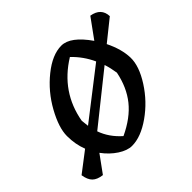

<svg xmlns="http://www.w3.org/2000/svg" viewBox="-141 -722 884 884"><g transform="rotate(-45 301.0 -280.0)"><path d="M256 0Q226 0 190.5 -23Q155 -46 127 -84L66 0Q33 -4 17 -20Q1 -36 -4 -69L94 -144Q76 -190 76 -244Q76 -298 118 -374Q160 -450 226.5 -503.5Q293 -557 352 -557Q411 -557 475 -465L544 -560Q604 -550 606 -495L505 -414Q537 -349 538.5 -293Q540 -237 494.5 -166Q449 -95 381.5 -47.5Q314 0 256 0ZM178 -209 414 -392Q388 -449 343 -492Q202 -405 174 -246Q176 -222 178 -209ZM430 -353 190 -161Q210 -104 260 -60Q341 -98 385 -153Q429 -208 445 -288Q440 -322 430 -353Z"/></g></svg>

Font: Tillana Medium
Style: Regular
Weight: 500
Designer: Lipi Raval (Devanagari, Latin), Jonny Pinhorn (Latin)
Foundry: Indian Type Foundry
Version: Version 2.003;PS 1.0;hotconv 1.0.79;makeotf.lib2.5.61930; tt